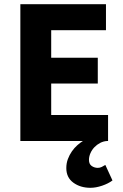

<svg xmlns="http://www.w3.org/2000/svg" viewBox="-20 -672 588 915"><path d="M411 223Q363 223 329.5 198.5Q296 174 296 129Q296 106 303.5 86Q311 66 322.5 49.5Q334 33 348 20.5Q362 8 375 0H77V-652H485V-528H224V-397H446V-274H224V-124H495V0H490Q473 1 457.5 9Q442 17 430 29.5Q418 42 411 58Q404 74 404 90Q404 110 417 119Q430 128 446 128Q456 128 465 123.5Q474 119 482 114L516 188Q496 203 466.5 213Q437 223 411 223Z"/></svg>

Font: TT Toshiba Sans
Style: Bold
Weight: 700
Designer: Paul D. Hunt
Foundry: Toshiba Corporation
Version: Version 2.020;PS 2.000;hotconv 1.0.86;makeotf.lib2.5.63406